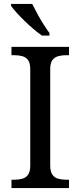

<svg xmlns="http://www.w3.org/2000/svg" viewBox="-20 -951 407 971"><path d="M38 0V-42H51Q74 -42 92.5 -47Q111 -52 122 -67.5Q133 -83 133 -114V-600Q133 -632 122 -647Q111 -662 92.5 -667Q74 -672 51 -672H38V-714H329V-672H316Q294 -672 275 -667Q256 -662 245 -647Q234 -632 234 -600V-114Q234 -83 245 -67.5Q256 -52 275 -47Q294 -42 316 -42H329V0ZM192 -771Q172 -785 149 -804.5Q126 -824 103.5 -846Q81 -868 63 -888Q45 -908 36 -921V-931H143Q154 -909 168.5 -882Q183 -855 199.5 -829Q216 -803 230 -784V-771Z"/></svg>

Font: Noto Serif Lao
Style: Regular
Weight: 400
Designer: Monotype Design Team
Foundry: Monotype Imaging Inc.
Version: Version 2.003